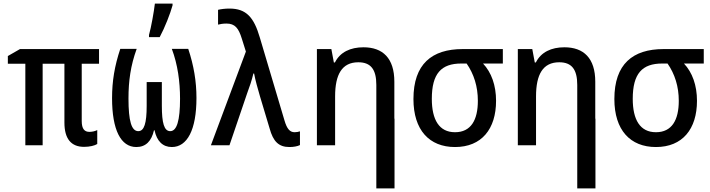

<svg xmlns="http://www.w3.org/2000/svg" viewBox="-20 -814 3981 1076"><path d="M451 9C483 9 511 2 525 -7V-85C513 -79 497 -75 481 -75C454 -75 438 -91 438 -136V-457H535V-539H92L24 -500V-457H122V0H219V-457H341V-127C341 -37 378 9 451 9Z M815 -618V-606H875C904 -660 934 -737 947 -784V-794H848C843 -750 827 -660 815 -618ZM744 10C797 10 829 -23 843 -84H846C859 -23 892 10 943 10C1029 10 1081 -86 1081 -265C1081 -358 1066 -447 1035 -540H943C976 -452 989 -356 989 -261C989 -138 971 -79 934 -79C900 -79 887 -124 887 -221V-354H802V-221C802 -123 788 -79 755 -79C717 -79 700 -135 700 -262C700 -360 712 -447 746 -540H654C622 -444 608 -359 608 -264C608 -86 657 10 744 10Z M1602 10C1625 10 1647 6 1661 -1V-78C1653 -75 1641 -73 1631 -73C1605 -73 1588 -91 1574 -140L1436 -604C1403 -717 1360 -766 1266 -766C1241 -766 1219 -763 1202 -759V-676C1214 -679 1229 -682 1249 -682C1297 -682 1317 -656 1335 -598L1358 -525L1162 0H1266L1365 -291C1378 -325 1392 -367 1400 -402H1404C1410 -368 1425 -315 1437 -274L1491 -94C1511 -21 1542 10 1602 10Z M1756 0H1858V-274C1858 -396 1896 -465 1988 -465C2058 -465 2089 -425 2089 -338V-149V242H2191V-149H2190V-356C2190 -488 2125 -549 2017 -549C1944 -549 1886 -522 1857 -464H1851L1837 -539H1756Z M2530 10C2679 10 2760 -91 2760 -249C2760 -336 2734 -408 2687 -458H2798V-539H2573C2400 -539 2297 -455 2297 -259C2297 -85 2386 10 2530 10ZM2530 -73C2441 -73 2400 -143 2400 -260C2400 -402 2453 -458 2565 -458H2595C2636 -399 2658 -329 2658 -249C2658 -141 2619 -73 2530 -73Z M2882 0H2984V-274C2984 -396 3022 -465 3114 -465C3184 -465 3215 -425 3215 -338V-149V242H3317V-149H3316V-356C3316 -488 3251 -549 3143 -549C3070 -549 3012 -522 2983 -464H2977L2963 -539H2882Z M3656 10C3805 10 3886 -91 3886 -249C3886 -336 3860 -408 3813 -458H3924V-539H3699C3526 -539 3423 -455 3423 -259C3423 -85 3512 10 3656 10ZM3656 -73C3567 -73 3526 -143 3526 -260C3526 -402 3579 -458 3691 -458H3721C3762 -399 3784 -329 3784 -249C3784 -141 3745 -73 3656 -73Z"/></svg>

Font: Noto Sans Mono SemiCondensed Medium
Style: Regular
Weight: 500
Width: 4
Designer: Monotype Design Team
Foundry: Monotype Imaging Inc.
Version: Version 2.014